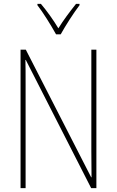

<svg xmlns="http://www.w3.org/2000/svg" viewBox="-20 -970 602 990"><path d="M269 -793H293C318 -838 358 -901 390 -943V-950H372C337 -906 307 -866 281 -824C256 -866 220 -916 191 -950H173V-943C200 -909 243 -840 269 -793ZM477 0V-714H451V-190C451 -156 452 -103 452 -56H450L113 -714H86V0H112V-534C112 -589 112 -625 111 -661H113L450 0Z"/></svg>

Font: Noto Sans Arabic UI Cn Th
Style: Regular
Weight: 100
Width: 3
Designer: Monotype Design Team, Nadine Chahine and Nizar Qandah
Foundry: Monotype Imaging Inc.
Version: Version 2.010